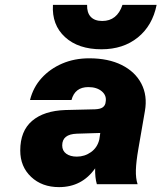

<svg xmlns="http://www.w3.org/2000/svg" viewBox="-20 -755 662 787"><path d="M622 -735Q605 -650 545 -601.5Q485 -553 396 -553Q301 -553 246.5 -603Q192 -653 197 -735H337Q336 -703 352 -686Q368 -669 399 -669Q460 -669 482 -735ZM547 -144Q538 -92 537 -58Q536 -24 544 0H377Q369 -27 370 -65Q316 12 222 12Q152 12 107.5 -30Q63 -72 63 -138Q63 -218 111.5 -259.5Q160 -301 248 -304L370 -307Q390 -308 399.5 -314Q409 -320 412 -331L413 -337Q418 -363 397.5 -380.5Q377 -398 342 -398Q287 -398 273 -345H103Q116 -397 150.5 -435Q185 -473 235 -494.5Q285 -516 346 -516Q424 -516 479 -488.5Q534 -461 559.5 -412Q585 -363 574 -300ZM235 -159Q235 -137 251.5 -125Q268 -113 295 -113Q327 -113 353 -131.5Q379 -150 387 -183L391 -210L295 -207Q235 -205 235 -159Z"/></svg>

Font: Overused Grotesk ExtraBold
Style: Italic
Weight: 800
Italic angle: -10°
Version: Version 0.003